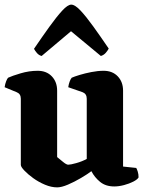

<svg xmlns="http://www.w3.org/2000/svg" viewBox="-20 -806 626 830"><path d="M227 4Q202 4 174.5 -7.5Q147 -19 123.5 -36Q100 -53 85 -69Q70 -85 70 -93V-379Q70 -400 53 -407L0 -429Q2 -443 6.5 -454.5Q11 -466 15 -470Q32 -478 69 -489Q106 -500 143 -500Q181 -500 204 -476Q227 -452 227 -414V-127Q237 -119 252 -106.5Q267 -94 275 -94Q285 -94 310 -101Q335 -108 355 -119V-379Q355 -400 338 -407L275 -429Q277 -443 281.5 -454.5Q286 -466 290 -470Q301 -475 324 -482Q347 -489 375 -494.5Q403 -500 428 -500Q466 -500 489 -476Q512 -452 512 -414V-86L569 -80Q572 -75 575.5 -64Q579 -53 579 -39Q574 -30 556.5 -21Q539 -12 516.5 -6Q494 0 474 0Q437 0 413 -19.5Q389 -39 375 -66Q358 -53 330 -36.5Q302 -20 274 -8Q246 4 227 4ZM160 -564Q148 -567 139.5 -577Q131 -587 127 -595Q163 -648 194 -691Q225 -734 249 -760Q273 -786 288 -786Q304 -786 328 -760.5Q352 -735 383 -692Q414 -649 450 -596Q446 -588 437.5 -578Q429 -568 416 -564L287 -671Z"/></svg>

Font: Texturina 72pt Black
Style: Regular
Weight: 900
Designer: Guillermo Torres Carreño
Foundry: Omnibus-Type
Version: Version 1.002; ttfautohint (v1.8.3)